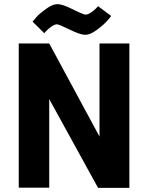

<svg xmlns="http://www.w3.org/2000/svg" viewBox="-20 -911 719 932"><path d="M608 1H456L219 -430V0H71V-700H219L463 -248V-700H608ZM456 -881 519 -834Q518 -829 498 -807.5Q478 -786 447.5 -764Q417 -742 393.5 -742Q370 -742 318 -767.5Q266 -793 256 -793Q246 -793 230.5 -782.5Q215 -772 205 -761L195 -750L138 -806Q146 -816 158.5 -830Q171 -844 203 -867.5Q235 -891 259 -891Q283 -891 334 -865.5Q385 -840 395.5 -840Q406 -840 421 -850Q436 -860 446 -870Z"/></svg>

Font: Gudea
Style: Bold
Weight: 700
Designer: Agustina Mingote
Foundry: Agustina Mingote
Version: Version 1.002